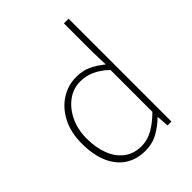

<svg xmlns="http://www.w3.org/2000/svg" viewBox="-226 -914 1048 1048"><g transform="rotate(-45 297.5 -390.5)"><path d="M277 13Q211 13 162 -18.5Q113 -50 86 -111.5Q59 -173 59 -262Q59 -347 91.5 -409.5Q124 -472 177.5 -506Q231 -540 295 -540Q343 -540 380 -523Q417 -506 457 -474L454 -573V-794H490V0H460L455 -70H453Q420 -37 376 -12Q332 13 277 13ZM280 -20Q326 -20 368.5 -44Q411 -68 454 -111V-435Q411 -474 372.5 -490.5Q334 -507 293 -507Q238 -507 193.5 -474Q149 -441 123 -385.5Q97 -330 97 -262Q97 -190 118.5 -135.5Q140 -81 181 -50.5Q222 -20 280 -20Z"/></g></svg>

Font: Noto Sans HK Thin Thin
Style: Regular
Weight: 250
Version: Version 2.004-H2;hotconv 1.0.118;makeotfexe 2.5.65603